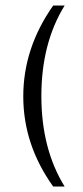

<svg xmlns="http://www.w3.org/2000/svg" viewBox="-20 -592 301 693"><path d="M213.3 -572Q129.3 -436 129.3 -245.3Q129.3 -54.7 213.3 81.3H172Q64 -69.3 64 -244Q64 -418.7 172 -572Z"/></svg>

Font: Tenali Ramakrishna
Style: Regular
Weight: 400
Designer: Appaji Ambarisha Darbha
Foundry: Andhrapradesh Society for Knowledge Networks
Version: Version 1.0.5; ttfautohint (v1.2.25-373a) -l 7 -r 28 -G 50 -